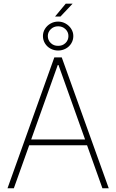

<svg xmlns="http://www.w3.org/2000/svg" viewBox="-20 -1017 628 1037"><path d="M20.5 0 273.4 -707H313.5L567.4 0H533.2L450.2 -232.4H137.7L54.7 0ZM439.5 -263.7 295.9 -666H292L148.4 -263.7ZM335 -997.1H372.1L306.6 -927.7H277.3ZM211.9 -822.3Q211.9 -843.3 222.9 -861.1Q233.9 -878.9 252.7 -889.6Q271.5 -900.4 293.9 -900.4Q315.9 -900.4 334.7 -889.6Q353.5 -878.9 364.7 -861.1Q376 -843.3 376 -822.3Q376 -800.8 365 -782.7Q354 -764.6 335 -754.4Q315.9 -744.1 293.9 -744.1Q271.5 -744.1 252.7 -754.4Q233.9 -764.6 222.9 -782.7Q211.9 -800.8 211.9 -822.3ZM349.6 -822.3Q349.6 -844.2 333.5 -859.6Q317.4 -875 293.9 -875Q270.5 -875 254.4 -859.4Q238.3 -843.8 238.3 -822.3Q238.3 -799.8 254.4 -784.4Q270.5 -769 293.9 -769.5Q317.4 -769 333.5 -784.4Q349.6 -799.8 349.6 -822.3Z"/></svg>

Font: Pretendard GOV Thin
Style: Regular
Weight: 100
Designer: Base glyphs from Inter by Rasmus Andersson; Hangeul glyphs from Noto Sans CJK(Source Han Sans) by Jang Soo-young and Kan
Foundry: Kil Hyung-jin
Version: Version 1.309